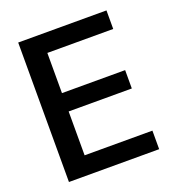

<svg xmlns="http://www.w3.org/2000/svg" viewBox="-131 -828 859 934"><g transform="rotate(-20 298.5 -361.0)"><path d="M524 -626V-722H67V0H534V-96H183V-323H510V-418H183V-626Z"/></g></svg>

Font: Perun Medium
Style: Regular
Weight: 500
Foundry: Copyright (c) Stefan Peev, Context Ltd, 2016
Version: Version 1.089